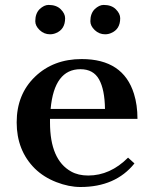

<svg xmlns="http://www.w3.org/2000/svg" viewBox="-20 -746 623 776"><path d="M523.4 -85.4Q446.8 9.8 305.2 9.8Q258.3 9.8 207.5 -10Q156.7 -29.8 121.1 -64.5Q47.4 -137.7 47.4 -251.2Q47.4 -364.7 121.6 -436Q195.8 -507.3 310.1 -507.3Q478 -507.3 521.5 -366.7Q535.6 -321.8 535.6 -265.6H182.1V-251Q182.1 -100.1 267.6 -52.7Q296.4 -36.6 336.4 -36.6Q425.3 -36.6 497.6 -108.9ZM404.3 -305.7Q403.3 -383.8 380.4 -425Q357.4 -466.3 305.2 -466.3Q199.2 -466.3 184.6 -305.7ZM465.8 -672.4Q465.8 -627.4 428.7 -612.3Q417.5 -607.4 404.8 -607.4Q380.9 -607.4 363 -624.3Q345.2 -641.1 345.2 -660.2Q345.2 -691.4 362.8 -709Q380.9 -726.1 398.9 -726.1Q430.7 -726.1 448.2 -708.5Q465.8 -690.9 465.8 -672.4ZM243.2 -672.4Q243.2 -627.4 206.1 -612.3Q194.8 -607.4 182.1 -607.4Q158.2 -607.4 140.4 -624.3Q122.6 -641.1 122.6 -660.2Q122.6 -691.4 140.1 -709Q158.2 -726.1 176.3 -726.1Q208 -726.1 225.6 -708.5Q243.2 -690.9 243.2 -672.4Z"/></svg>

Font: Cantata One
Style: Regular
Weight: 400
Designer: Joana Maria Correia da Silva
Foundry: Joana Maria Correia da Silva
Version: Version 1.002